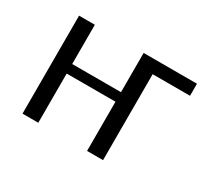

<svg xmlns="http://www.w3.org/2000/svg" viewBox="-100 -636 875 801"><g transform="rotate(30 337.5 -236.0)"><path d="M77 0V-472H153V-283H388V-472H645V-414H465V0H388V-237H153V0Z"/></g></svg>

Font: Coval
Style: Light
Weight: 300
Foundry: Context Ltd
Version: Version 001.000